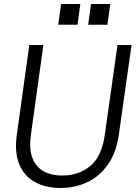

<svg xmlns="http://www.w3.org/2000/svg" viewBox="-20 -924 675 956"><path d="M281 12Q210 12 156.5 -16Q103 -44 77 -103.5Q51 -163 64 -255L126 -700H196L134 -254Q124 -182 141.5 -137Q159 -92 197.5 -71Q236 -50 290 -50Q372 -50 429.5 -97.5Q487 -145 502 -254L565 -700H635L572 -255Q559 -163 516.5 -103.5Q474 -44 413 -16Q352 12 281 12ZM270 -801 284 -904H380L366 -801ZM419 -801 433 -904H529L515 -801Z"/></svg>

Font: Host Grotesk Light
Style: Italic
Weight: 300
Italic angle: -8°
Designer: Doğukan Karapınar based on Poppins by Indian Type Foundry, Jonny Pinhorn
Foundry: Element Type
Version: Version 1.001; ttfautohint (v1.8.4.7-5d5b)